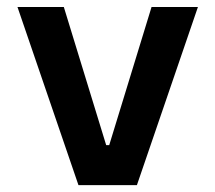

<svg xmlns="http://www.w3.org/2000/svg" viewBox="-20 -538 626 558"><path d="M208 0 30.8 -517.6H165.5L288.6 -116.2H297.4L420.4 -517.6H555.2L377.9 0Z"/></svg>

Font: Cascadia Code
Style: Regular
Weight: 400
Monospace: yes
Designer: Aaron Bell
Foundry: Saja Typeworks
Version: Version 2106.017